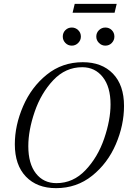

<svg xmlns="http://www.w3.org/2000/svg" viewBox="-20 -965 679 997"><path d="M410 -642Q509 -642 566.5 -582.5Q624 -523 624 -415Q624 -315 581.5 -216Q539 -117 458.5 -52.5Q378 12 271 12Q172 12 114.5 -48Q57 -108 57 -216Q57 -314 100 -413.5Q143 -513 223 -577.5Q303 -642 410 -642ZM127 -206Q127 -115 166.5 -64.5Q206 -14 273 -14Q360 -14 424 -81.5Q488 -149 521 -245.5Q554 -342 554 -423Q554 -514 513.5 -565Q473 -616 407 -616Q320 -616 256.5 -548.5Q193 -481 160 -384.5Q127 -288 127 -206ZM353 -822Q372 -822 386 -808.5Q400 -795 400 -775Q400 -756 386 -742Q372 -728 353 -728Q333 -728 319.5 -742Q306 -756 306 -775Q306 -795 319.5 -808.5Q333 -822 353 -822ZM527 -822Q547 -822 560.5 -808.5Q574 -795 574 -775Q574 -756 560.5 -742Q547 -728 527 -728Q508 -728 494 -742Q480 -756 480 -775Q480 -795 494 -808.5Q508 -822 527 -822ZM586 -945 575 -899H357L368 -945Z"/></svg>

Font: Arapey
Style: Italic
Weight: 400
Italic angle: -12°
Designer: Eduardo Rodriguez Tunni
Foundry: Eduardo Rodriguez Tunni
Version: Version 3.000